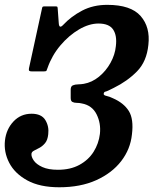

<svg xmlns="http://www.w3.org/2000/svg" viewBox="-28 -782 649 812"><path d="M-7 -188Q-1.5 -236 29.2 -268.5Q60 -301 105.5 -301Q147.5 -301 163.8 -274.2Q180 -247.5 176 -214.5Q173.5 -189.5 162.5 -176.5Q151.5 -163.5 138.8 -156.8Q126 -150 116 -145Q106 -140 105 -131.5Q104 -118.5 115 -102.8Q126 -87 151.2 -75.5Q176.5 -64 217 -64Q270 -64 308 -84.8Q346 -105.5 367.8 -140Q389.5 -174.5 394.5 -215.5Q399.5 -260.5 380.5 -298.5Q361.5 -336.5 318 -344.5Q307.5 -347 296.5 -347Q285.5 -347 278 -351Q270.5 -355 271 -369.5V-403Q271 -417 280 -421Q289 -425 302 -425.2Q315 -425.5 326.5 -427.5Q361 -433.5 390.5 -457.5Q420 -481.5 439.2 -516Q458.5 -550.5 462 -587Q467.5 -631.5 450.5 -657Q433.5 -682.5 388.5 -682.5Q349 -682.5 306.2 -657.5Q263.5 -632.5 227.5 -590Q191.5 -547.5 173 -494.5Q170 -487 168.8 -483.5Q167.5 -480 157.5 -480H107Q98.5 -480 95.8 -482.5Q93 -485 94.5 -493L149.5 -745.5Q150.5 -751.5 152.2 -753.2Q154 -755 160.5 -755H206.5Q213.5 -755 214.5 -753.2Q215.5 -751.5 216 -746L220.5 -684.5Q222 -658.5 239 -676.5Q272.5 -712.5 319.2 -737Q366 -761.5 425.5 -761.5Q525.5 -761.5 566.8 -714.2Q608 -667 599.5 -592.5Q592.5 -522 551.5 -480.2Q510.5 -438.5 453.5 -410.5Q424.5 -395.5 418 -394.5Q411.5 -393.5 410.5 -385Q410 -379 422.8 -376.2Q435.5 -373.5 449.5 -366.5Q495.5 -346.5 516.8 -312.5Q538 -278.5 530 -213.5Q523.5 -151 484.5 -100.5Q445.5 -50 379 -20Q312.5 10 222.5 10Q140.5 10 87.5 -19Q34.5 -48 11 -93.5Q-12.5 -139 -7 -188Z"/></svg>

Font: Besley* Narrow Semi
Style: Italic
Weight: 600
Width: 4
Italic angle: -13°
Designer: Owen Earl
Foundry: indestructible type*
Version: Version 3.000; ttfautohint (v1.8.3)